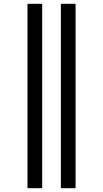

<svg xmlns="http://www.w3.org/2000/svg" viewBox="-20 -843 540 1006"><path d="M299 143V-823H376V143ZM124 143V-823H201V143Z"/></svg>

Font: Iosevka Term Curly Medium
Style: Regular
Weight: 500
Designer: Belleve Invis
Foundry: Belleve Invis
Version: Version 32.3.0